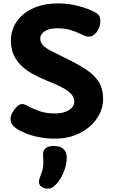

<svg xmlns="http://www.w3.org/2000/svg" viewBox="-20 -794 665 1126"><path d="M546.1 -716.9Q555.2 -711.7 561.8 -701.1Q568.4 -690.4 568.4 -671.1Q568.4 -646.7 558.6 -625.4Q548.7 -604.1 533.2 -591.5Q517.8 -578.9 500.1 -578.9Q490.3 -578.9 480.6 -582.8Q470.8 -586.7 452 -595.1Q422 -609.8 390.5 -618.9Q359 -628.1 314 -628.1Q285.6 -628.1 263.6 -620.7Q241.7 -613.3 228.9 -599.7Q216.2 -586 216.2 -567.6Q216.2 -544.7 232.6 -527.8Q248.9 -511 279.6 -495.6Q310.3 -480.1 352.3 -459.1Q430.3 -422.1 481.9 -388.4Q533.6 -354.7 559.2 -313.4Q584.8 -272.1 584.8 -212.2Q584.8 -169.2 564.9 -127.9Q545.1 -86.7 507.9 -53.6Q470.8 -20.6 419 -0.8Q367.2 19 302.6 19Q252.6 19 208.2 10.3Q163.8 1.6 129.3 -12.8Q94.8 -27.1 72.8 -42.3Q41.7 -65.6 41.7 -94Q41.7 -113.8 53 -134.3Q64.3 -154.8 80.1 -169.3Q95.8 -183.9 108.9 -183.9Q116.9 -183.9 127.4 -180.1Q137.9 -176.2 150.9 -168.2Q181.2 -152.2 217.1 -140.4Q252.9 -128.7 301.6 -128.7Q338.1 -128.7 363.4 -138.3Q388.8 -148 402.2 -163.5Q415.6 -179 415.6 -197.8Q415.6 -222.7 398.1 -242.1Q380.7 -261.6 345.3 -280.6Q310 -299.7 254.2 -321.1Q213.3 -338.1 175.5 -358.3Q137.7 -378.4 108.2 -405.9Q78.7 -433.3 61.4 -469.8Q44.1 -506.3 44.1 -555Q44.1 -620.1 78.8 -669.3Q113.6 -718.4 175.9 -746.2Q238.2 -774 321 -774Q383 -774 443.5 -757.9Q504 -741.9 546.1 -716.9ZM232.3 116.7Q230.3 92.7 245.3 77.3Q260.3 61.9 293.2 61.9Q333.9 61.9 352.2 79.9Q370.4 98 371.2 123.1Q372.2 156.9 362.5 189.4Q352.8 221.9 337.7 248Q322.7 274.1 306.3 289.6Q291.9 303.6 282.7 308Q273.6 312.4 258.8 312.4Q240.4 312.4 224.4 301.7Q208.3 290.9 208.3 272.8Q208.3 263.2 211.9 252.3Q215.4 241.4 221.2 226.8Q232.2 199.3 233.7 173.5Q235.1 147.7 232.3 116.7Z"/></svg>

Font: Playpen Sans Deva
Style: Regular
Weight: 400
Designer: Pooja Saxena, Gunjan Panchal, Laura Meseguer, Veronika Burian, José Scaglione
Foundry: TypeTogether
Version: Version 2.000